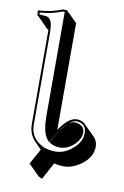

<svg xmlns="http://www.w3.org/2000/svg" viewBox="-95 -752 625 970"><g transform="rotate(10 218.0 -267.5)"><path d="M430.7 -45.4Q430.7 13.7 369.6 54.7Q329.1 81.1 289.6 81.5Q259.3 81.1 238.8 74.7L191.4 162.6L172.4 153.3L116.2 97.2L159.7 18.6L126 -15.6Q93.8 -49.3 92.8 -98.1V-573.2Q92.8 -581.1 92.8 -585.9L87.4 -586.4L30.8 -643.1Q27.8 -644 26.4 -645Q25.4 -647 24.9 -647.9L22.9 -671.9Q94.7 -675.8 145 -698.2H168L224.6 -641.6V-101.6Q224.6 -98.1 224.6 -94.2Q270.5 -164.1 314 -164.1Q339.8 -163.6 356 -147.9L412.6 -91.3Q430.2 -72.3 430.7 -45.4ZM306.2 -38.6Q327.1 -54.2 337.9 -72.8Q323.2 -62 306.2 -38.6ZM150.9 54.7Q147.5 61 140.1 74.7Q133.3 87.4 130.4 92.3Q133.8 86.4 140.6 73.7Q147.5 60.5 150.9 54.7ZM174.3 4.9 185.1 8.3Q205.6 14.6 232.9 15.1Q284.2 15.1 328.1 -26.9Q364.3 -61 363.8 -102.1Q363.8 -138.7 334 -150.4Q325.2 -153.8 314 -153.8Q268.6 -153.8 210.4 -50.8Q206.5 -43.9 202.6 -37.1L196.3 -24.9L186.5 -35.2Q158.2 -66.9 158.2 -158.2V-688H147Q100.1 -668 33.7 -662.6L34.7 -652.8L63.5 -650.9Q95.7 -650.4 101.1 -605Q102.5 -590.8 103 -573.2V-98.1Q104 -29.8 168.5 2ZM356 -103Q356 -133.8 324.2 -144Q314.9 -146.5 306.2 -147Q275.9 -147 244.6 -105.5Q225.6 -79.6 200.2 -35.2L195.8 -26.9L203.6 -21.5Q224.1 -9.3 251 -8.8Q293.9 -8.8 329.6 -44.9Q355.5 -72.3 356 -103Z"/></g></svg>

Font: Linux Biolinum Shadow O
Style: Bold
Weight: 700
Designer: Philipp H. Poll
Foundry: Philipp H. Poll
Version: Version 0.9.2